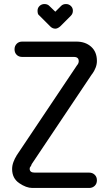

<svg xmlns="http://www.w3.org/2000/svg" viewBox="-20 -931 520 951"><path d="M90 -649Q73 -649 62.5 -659.5Q52 -670 52 -687Q52 -703 62.5 -714Q73 -725 90 -725H358Q403 -725 431.5 -699.5Q460 -674 460 -629Q460 -612 453.5 -595.5Q447 -579 437 -565V-566L137 -118Q134 -108 130.5 -105Q127 -102 127 -95Q127 -76 152 -76H422Q438 -76 449 -65.5Q460 -55 460 -38Q460 -21 449 -10.5Q438 0 422 0H140Q110 0 75 -24Q40 -48 40 -94Q40 -111 46.5 -128.5Q53 -146 62 -160L61 -159Q136 -271 211 -383Q286 -495 361 -607Q370 -617 370 -628Q370 -649 346 -649ZM175 -854Q169 -858 167.5 -864.5Q166 -871 166 -878Q166 -892 176 -901.5Q186 -911 200 -911Q215 -911 224 -902L254 -873L283 -902Q292 -911 307 -911Q321 -911 331 -901.5Q341 -892 341 -878Q341 -863 331 -853L278 -800Q265 -789 254 -789Q240 -789 229 -800Z"/></svg>

Font: VDS Compensated
Style: Light
Weight: 300
Designer: artmaker
Foundry: artmaker
Version: Version 1.000 2012 initial release